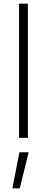

<svg xmlns="http://www.w3.org/2000/svg" viewBox="-20 -746 273 1039"><path d="M83 0V-726H131V0ZM47 273 85 78H135L87 273Z"/></svg>

Font: Cairo Play Light
Style: Regular
Weight: 300
Version: Version 3.119